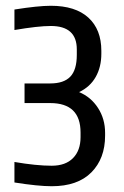

<svg xmlns="http://www.w3.org/2000/svg" viewBox="-20 -633 429 665"><path d="M331 -457V-447Q331 -401 311.5 -366.5Q292 -332 254 -314Q295 -297 319.5 -259Q344 -221 344 -173V-163Q344 -84 296.5 -36Q249 12 159 12Q112 12 30 -1V-72Q106 -59 159 -59Q207 -59 233 -85.5Q259 -112 259 -158V-174Q259 -276 154 -276H65V-344H154Q201 -344 223.5 -367.5Q246 -391 246 -443V-462Q246 -543 156 -543Q112 -543 30 -529V-600Q112 -613 156 -613Q241 -613 286 -572Q331 -531 331 -457Z"/></svg>

Font: Ropa Sans
Style: Regular
Weight: 400
Designer: Botio Nikoltchev
Foundry: Botio Nikoltchev
Version: Version 1.100